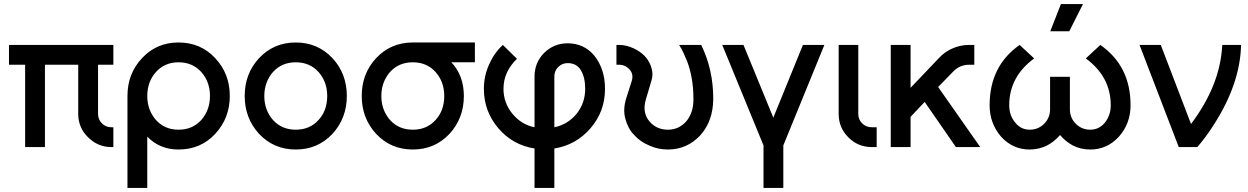

<svg xmlns="http://www.w3.org/2000/svg" viewBox="-20 -720 6108 940"><path d="M24 -500V-403H103V0H200V-403H363V-162Q363 -95 411 -48Q459 0 525 0H535V-97H525Q498 -97 479 -116Q460 -135 460 -162V-403H535V-500Z M854 -415Q922 -415 965 -368Q1008 -320 1008 -250Q1008 -181 965 -132Q922 -85 854 -85Q787 -85 744 -132Q701 -181 701 -250Q701 -320 744 -368Q787 -415 854 -415ZM854 -512Q747 -512 676 -436Q604 -360 604 -250V200H701V-51Q762 12 854 12Q962 12 1033 -64Q1105 -141 1105 -250Q1105 -360 1033 -436Q962 -512 854 -512Z M1428 -512Q1321 -512 1249 -436Q1178 -360 1178 -250Q1178 -141 1249 -64Q1321 12 1428 12Q1535 12 1607 -64Q1678 -141 1678 -250Q1678 -360 1607 -436Q1535 -512 1428 -512ZM1428 -415Q1496 -415 1539 -368Q1582 -320 1582 -250Q1582 -215 1571.5 -185.5Q1561 -156 1539 -132Q1496 -85 1428 -85Q1360 -85 1317 -132Q1274 -181 1274 -250Q1274 -285 1285 -314.5Q1296 -344 1317 -368Q1360 -415 1428 -415Z M2001 -512Q1894 -512 1822 -436Q1751 -360 1751 -250Q1751 -141 1822 -64Q1894 12 2001 12Q2108 12 2180 -64Q2251 -141 2251 -250Q2251 -275 2247 -298.5Q2243 -322 2235 -343Q2227 -364 2215.5 -382Q2204 -400 2190 -415H2305V-512ZM2001 -415Q2069 -415 2112 -368Q2155 -320 2155 -250Q2155 -215 2144.5 -185.5Q2134 -156 2112 -132Q2069 -85 2001 -85Q1933 -85 1890 -132Q1847 -181 1847 -250Q1847 -285 1858 -314.5Q1869 -344 1890 -368Q1933 -415 2001 -415Z M2759 -508Q2692 -508 2644 -461Q2597 -413 2597 -346V-97Q2532 -110 2488 -164Q2445 -217 2445 -285Q2445 -328 2462 -365Q2471 -384 2483.5 -401Q2496 -418 2511 -432L2442 -500Q2419 -479 2402 -454Q2385 -429 2373 -401Q2349 -346 2349 -285Q2349 -175 2420 -92Q2490 -10 2597 7V200H2694V7Q2800 -10 2871 -92Q2907 -134 2924.5 -182Q2942 -230 2942 -285Q2942 -334 2929 -374Q2916 -414 2891 -446Q2840 -508 2759 -508ZM2759 -411Q2803 -411 2824 -376Q2845 -341 2845 -285Q2845 -216 2803 -163Q2759 -110 2694 -97V-346Q2694 -373 2713 -392Q2732 -411 2759 -411Z M2998 -500V-403H3011Q3041 -403 3062 -380Q3083 -357 3073 -324L3045 -236Q3029 -182 3042 -137Q3048 -115 3058.5 -95Q3069 -75 3085 -59Q3100 -42 3119 -29Q3138 -16 3160 -7Q3182 3 3204.5 7.5Q3227 12 3250 12Q3343 12 3408 -57Q3471 -126 3472 -236Q3472 -380 3413 -500H3305Q3317 -481 3326.5 -460.5Q3336 -440 3344 -420Q3359 -381 3367 -334.5Q3375 -288 3375 -233Q3375 -167 3339 -125Q3303 -85 3250 -85Q3195 -85 3160 -125Q3123 -169 3142 -233L3169 -324Q3175 -344 3174 -362Q3173 -380 3166 -398Q3155 -427 3134.5 -447.5Q3114 -468 3085 -482Q3066 -491 3048 -495.5Q3030 -500 3011 -500Z M3516 -500 3718 -8V200H3815V-8L4016 -500H3911L3766 -144L3620 -500Z M4086 -500V-162Q4086 -95 4133 -48Q4180 0 4248 0H4272V-97H4248Q4220 -97 4201 -116Q4182 -135 4182 -162V-500Z M4341 -500V0H4438V-148L4507 -221L4660 0H4779L4573 -294L4648 -371Q4680 -403 4724 -403H4750V-500H4724Q4681 -500 4641 -482Q4623 -474 4607 -462.5Q4591 -451 4577 -436L4438 -290V-500Z M4972 -500Q4825 -397 4825 -205Q4825 -159 4839.5 -120.5Q4854 -82 4882 -50Q4939 12 5021 12Q5044 12 5065 7Q5086 2 5105 -7Q5124 -17 5140 -30Q5156 -43 5170 -59Q5183 -43 5198.5 -30.5Q5214 -18 5232 -8Q5271 12 5318 12Q5400 12 5457 -50Q5515 -114 5515 -205Q5515 -397 5367 -500L5296 -434Q5418 -344 5418 -205Q5418 -179 5410.5 -158Q5403 -137 5389 -119Q5360 -85 5318 -85Q5276 -85 5247 -114Q5218 -143 5218 -185V-344H5121V-185Q5121 -164 5113.5 -146Q5106 -128 5092 -114Q5063 -85 5021 -85Q4979 -85 4951 -119Q4921 -154 4921 -205Q4921 -344 5043 -434ZM5122 -567H5215L5282 -700H5174Z M5559 -500 5751 0H5842Q5860 -21 5877 -43.5Q5894 -66 5910 -90Q6052 -302 6056 -500H5964Q5959 -400 5920.5 -303.5Q5882 -207 5811 -113L5663 -500Z"/></svg>

Font: Unageo
Style: Medium
Weight: 500
Designer: Richard Sepsi
Foundry: Richard Sepsi
Version: Version 2.000